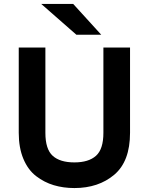

<svg xmlns="http://www.w3.org/2000/svg" viewBox="-20 -941 754 973"><path d="M189 -921H351L493 -765H367ZM357 12Q301 12 252.5 -2.5Q204 -17 163 -48.5Q122 -80 98.5 -136Q75 -192 75 -268V-700H210V-268Q210 -185 247 -151.5Q284 -118 357 -118Q429 -118 466.5 -151.5Q504 -185 504 -268V-700H639V-268Q639 -123 559 -55.5Q479 12 357 12Z"/></svg>

Font: OVRPSS Recut ExtraBold
Style: Regular
Weight: 800
Designer: Giant Group
Foundry: Giant Group
Version: Version 1.001;hotconv 1.0.109;makeotfexe 2.5.65596